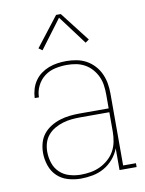

<svg xmlns="http://www.w3.org/2000/svg" viewBox="-86 -817 671 886"><g transform="rotate(-10 250.0 -374.0)"><path d="M221 8Q191 8 161.5 -0.5Q132 -9 110.5 -29.5Q89 -50 79 -79.5Q69 -109 69 -139Q69 -163 75.5 -186Q82 -209 96.5 -227Q111 -245 131.5 -257.5Q152 -270 174.5 -277Q197 -284 220.5 -286.5Q244 -289 267 -289H403V-355Q403 -376 400 -397.5Q397 -419 388 -438.5Q379 -458 364.5 -474.5Q350 -491 331 -501.5Q312 -512 291 -516Q270 -520 248 -520Q220 -520 192.5 -514Q165 -508 143 -491.5Q121 -475 108 -449Q95 -423 95 -395H75Q76 -416 82 -436.5Q88 -457 100 -474.5Q112 -492 129 -504.5Q146 -517 165.5 -524.5Q185 -532 206 -535Q227 -538 248 -538Q272 -538 296 -533.5Q320 -529 341 -517.5Q362 -506 378.5 -488Q395 -470 405 -448Q415 -426 419 -402.5Q423 -379 423 -355V-18H483V0H403V-102Q393 -75 374 -53Q355 -31 330.5 -17Q306 -3 277.5 2.5Q249 8 221 8ZM224 -10Q248 -10 271 -14Q294 -18 315 -28Q336 -38 354 -54Q372 -70 383 -90Q394 -110 398.5 -133.5Q403 -157 403 -180V-271H267Q246 -271 225.5 -269Q205 -267 185 -261Q165 -255 146.5 -244.5Q128 -234 114.5 -218Q101 -202 95 -182Q89 -162 89 -141Q89 -114 97.5 -88Q106 -62 125.5 -43.5Q145 -25 171.5 -17.5Q198 -10 224 -10ZM351 -606 250 -741 245 -734 149 -606 132 -618 239 -756H261L368 -618Z"/></g></svg>

Font: Iosevka Slab Thin
Style: Regular
Weight: 100
Monospace: yes
Designer: Belleve Invis
Foundry: Belleve Invis
Version: Version 11.1.0; ttfautohint (v1.8.3)